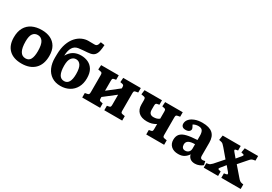

<svg xmlns="http://www.w3.org/2000/svg" viewBox="26 -1704 3729 2637"><g transform="rotate(30 1890.5 -385.5)"><path d="M306 14Q178 14 107.5 -53.5Q37 -121 37 -247Q37 -340 72.5 -402Q108 -464 172.5 -495Q237 -526 324 -526Q403 -526 462 -497.5Q521 -469 554.5 -412Q588 -355 588 -268Q588 -133 513.5 -59.5Q439 14 306 14ZM319 -75Q372 -75 395.5 -118Q419 -161 419 -247Q419 -350 389.5 -394.5Q360 -439 309 -439Q260 -439 232.5 -402Q205 -365 205 -279Q205 -75 319 -75Z M923 13Q841 13 783 -25Q725 -63 695 -131Q665 -199 666 -289L667 -344Q669 -440 694 -510Q719 -580 759.5 -625.5Q800 -671 849.5 -693.5Q899 -716 949 -716Q966 -716 986 -715.5Q1006 -715 1041 -715Q1061 -714 1073 -720.5Q1085 -727 1094 -745Q1097 -753 1100 -764.5Q1103 -776 1106 -785L1169 -776Q1166 -722 1157.5 -681Q1149 -640 1127.5 -614Q1106 -588 1064 -579Q1046 -575 1015.5 -572.5Q985 -570 949 -567.5Q913 -565 880 -560Q823 -551 794.5 -505Q766 -459 763 -381L764 -376Q798 -436 848 -464.5Q898 -493 964 -493Q1027 -493 1078 -469Q1129 -445 1159 -394Q1189 -343 1189 -260Q1189 -176 1155 -114.5Q1121 -53 1060.5 -20Q1000 13 923 13ZM934 -70Q1031 -70 1031 -236Q1031 -330 1004 -372Q977 -414 930 -414Q887 -414 858.5 -376.5Q830 -339 830 -257Q830 -166 855 -118Q880 -70 934 -70Z M1264 0V-71L1304 -79Q1319 -82 1324.5 -91Q1330 -100 1330 -127V-390Q1330 -415 1324.5 -424Q1319 -433 1304 -436L1262 -444L1267 -515H1546V-444L1514 -438Q1498 -435 1493.5 -425.5Q1489 -416 1489 -392V-237L1672 -380V-395Q1672 -417 1667 -426Q1662 -435 1647 -438L1612 -445L1617 -515H1896V-444L1859 -437Q1841 -434 1836 -425Q1831 -416 1831 -393V-120Q1831 -98 1836 -89.5Q1841 -81 1858 -78L1898 -71V0H1614V-71L1646 -77Q1662 -80 1667 -89Q1672 -98 1672 -122V-280L1489 -138V-121Q1489 -98 1493.5 -89Q1498 -80 1513 -77L1548 -70V0Z M2279 0V-71L2311 -77Q2327 -80 2332 -89Q2337 -98 2337 -122V-199Q2306 -179 2271.5 -169Q2237 -159 2196 -159Q2108 -159 2062 -202Q2016 -245 2016 -322V-390Q2016 -414 2010.5 -423.5Q2005 -433 1991 -436L1946 -444L1955 -515H2232V-444L2196 -437Q2184 -434 2179 -425Q2174 -416 2174 -392V-332Q2174 -255 2245 -255Q2303 -255 2337 -284V-395Q2337 -417 2332 -426Q2327 -435 2312 -438L2277 -445L2282 -515H2561V-444L2524 -437Q2506 -434 2501 -425Q2496 -416 2496 -393V-120Q2496 -99 2501 -90Q2506 -81 2523 -78L2563 -71V0Z M2791 14Q2719 14 2678 -23.5Q2637 -61 2637 -123Q2637 -182 2667.5 -216Q2698 -250 2762 -265.5Q2826 -281 2927 -286V-351Q2927 -406 2909 -432.5Q2891 -459 2843 -459Q2820 -459 2798 -452.5Q2776 -446 2762 -436Q2788 -393 2788 -376Q2788 -354 2768.5 -339Q2749 -324 2713 -324Q2679 -324 2662 -340.5Q2645 -357 2645 -384Q2645 -424 2673.5 -456Q2702 -488 2753 -507Q2804 -526 2870 -526Q2981 -526 3033.5 -479Q3086 -432 3086 -336V-126Q3086 -82 3124 -82Q3141 -82 3164 -89L3177 -31Q3157 -13 3124 0.5Q3091 14 3057 14Q3008 14 2979.5 -9Q2951 -32 2944 -69Q2923 -34 2886 -10Q2849 14 2791 14ZM2852 -74Q2885 -74 2906 -95Q2927 -116 2927 -151V-219Q2859 -219 2826.5 -199.5Q2794 -180 2794 -139Q2794 -110 2808.5 -92Q2823 -74 2852 -74Z M3191 0V-71L3222 -77Q3236 -80 3245 -86Q3254 -92 3275 -112L3394 -247L3283 -378Q3263 -401 3250 -413Q3237 -425 3218 -429L3184 -436L3196 -512H3482V-440L3451 -434Q3420 -429 3448 -397L3507 -327L3566 -397Q3579 -413 3579.5 -421Q3580 -429 3563 -433L3534 -440L3546 -512H3758V-439L3726 -433Q3708 -429 3697.5 -421.5Q3687 -414 3670 -394L3560 -268L3686 -122Q3703 -101 3718 -90Q3733 -79 3753 -76L3777 -72V0H3470V-71L3501 -76Q3538 -81 3509 -115L3447 -188L3389 -116Q3375 -100 3374 -90.5Q3373 -81 3390 -77L3419 -71V0Z"/></g></svg>

Font: Literata 12pt
Style: Bold
Weight: 700
Designer: Latin by Veronika Burian and Jose Scaglione. Greek by Irene Vlachou. Cyrillic by Vera Evstafieva.
Foundry: TypeTogether
Version: Version 3.002